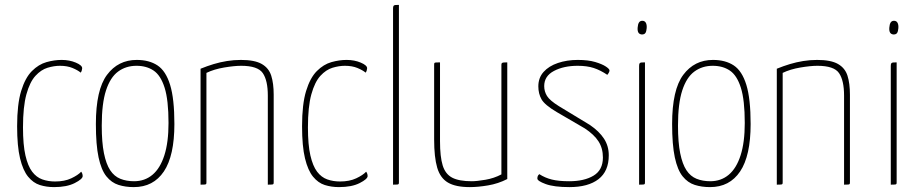

<svg xmlns="http://www.w3.org/2000/svg" viewBox="-20 -755 3757 785"><path d="M201 10Q170 10 143 1.5Q116 -7 95 -32.5Q74 -58 62 -107.5Q50 -157 50 -239Q50 -329 66.5 -383Q83 -437 110.5 -464.5Q138 -492 170 -501Q202 -510 232 -510Q264 -510 290 -499Q316 -488 316 -476Q316 -473 314.5 -467.5Q313 -462 310 -458Q298 -468 276.5 -477Q255 -486 225 -486Q201 -486 174.5 -478Q148 -470 125 -445Q102 -420 88 -369.5Q74 -319 74 -234Q74 -163 84 -119.5Q94 -76 111.5 -53Q129 -30 153 -21.5Q177 -13 205 -13Q244 -13 271.5 -26Q299 -39 312 -53Q315 -49 316.5 -44.5Q318 -40 318 -35Q318 -23 285.5 -6.5Q253 10 201 10Z M527 10Q493 10 464.5 1Q436 -8 415 -34Q394 -60 383 -111.5Q372 -163 372 -248Q372 -388 417.5 -449Q463 -510 539 -510Q590 -510 624 -487.5Q658 -465 675.5 -408Q693 -351 693 -248Q693 -118 650 -54Q607 10 527 10ZM528 -14Q572 -14 603.5 -40.5Q635 -67 652 -120Q669 -173 669 -252Q669 -346 653 -396.5Q637 -447 608 -466.5Q579 -486 538 -486Q495 -486 463 -462.5Q431 -439 413.5 -385.5Q396 -332 396 -241Q396 -173 405 -128.5Q414 -84 430.5 -59Q447 -34 472 -24Q497 -14 528 -14Z M800 0V-474Q827 -485 853.5 -493Q880 -501 908 -505.5Q936 -510 965 -510Q1021 -510 1050 -493.5Q1079 -477 1089 -445.5Q1099 -414 1099 -368V-10Q1099 -5 1098 -3Q1097 -1 1092 -0.5Q1087 0 1075 0V-364Q1075 -426 1054.5 -456Q1034 -486 966 -486Q938 -486 896.5 -479Q855 -472 824 -457V-10Q824 -5 823 -3Q822 -1 817 -0.5Q812 0 800 0Z M1366 10Q1335 10 1308 1.5Q1281 -7 1260 -32.5Q1239 -58 1227 -107.5Q1215 -157 1215 -239Q1215 -329 1231.5 -383Q1248 -437 1275.5 -464.5Q1303 -492 1335 -501Q1367 -510 1397 -510Q1429 -510 1455 -499Q1481 -488 1481 -476Q1481 -473 1479.5 -467.5Q1478 -462 1475 -458Q1463 -468 1441.5 -477Q1420 -486 1390 -486Q1366 -486 1339.5 -478Q1313 -470 1290 -445Q1267 -420 1253 -369.5Q1239 -319 1239 -234Q1239 -163 1249 -119.5Q1259 -76 1276.5 -53Q1294 -30 1318 -21.5Q1342 -13 1370 -13Q1409 -13 1436.5 -26Q1464 -39 1477 -53Q1480 -49 1481.5 -44.5Q1483 -40 1483 -35Q1483 -23 1450.5 -6.5Q1418 10 1366 10Z M1587 0V-720Q1587 -728 1589 -731Q1591 -734 1596.5 -734.5Q1602 -735 1611 -735V-10Q1611 -5 1610 -3Q1609 -1 1604 -0.5Q1599 0 1587 0Z M1901 10Q1843 10 1811.5 -8.5Q1780 -27 1767.5 -69.5Q1755 -112 1755 -185V-490Q1755 -495 1756 -497Q1757 -499 1762 -499.5Q1767 -500 1779 -500V-178Q1779 -114 1790 -78.5Q1801 -43 1829 -28.5Q1857 -14 1909 -14Q1929 -14 1964.5 -20Q2000 -26 2030 -42V-490Q2030 -495 2032 -497Q2034 -499 2039.5 -499.5Q2045 -500 2054 -500V-23Q2017 -4 1975.5 3Q1934 10 1901 10Z M2308 10Q2245 10 2211 -2.5Q2177 -15 2177 -25Q2177 -30 2178.5 -34.5Q2180 -39 2185 -43Q2208 -28 2236 -21Q2264 -14 2307 -14Q2369 -14 2407 -37Q2445 -60 2445 -111Q2445 -149 2427 -177Q2409 -205 2371 -230L2256 -297Q2207 -326 2194 -349Q2181 -372 2181 -402Q2181 -437 2202.5 -461Q2224 -485 2261 -497.5Q2298 -510 2342 -510Q2385 -510 2413.5 -501.5Q2442 -493 2457 -483Q2472 -473 2472 -467Q2472 -460 2463 -449Q2435 -468 2407.5 -477Q2380 -486 2342 -486Q2285 -486 2245 -465Q2205 -444 2205 -403Q2205 -381 2216.5 -362.5Q2228 -344 2265 -321L2392 -244Q2430 -218 2449.5 -188Q2469 -158 2469 -120Q2469 -55 2427 -22.5Q2385 10 2308 10Z M2593 0V-485Q2593 -493 2595 -496Q2597 -499 2602.5 -499.5Q2608 -500 2617 -500V-10Q2617 -5 2616 -3Q2615 -1 2610 -0.5Q2605 0 2593 0ZM2604 -614Q2594 -615 2590 -622Q2586 -629 2587 -642Q2588 -656 2592.5 -663Q2597 -670 2606 -670Q2616 -670 2620.5 -662Q2625 -654 2624 -640Q2623 -627 2619 -620.5Q2615 -614 2604 -614Z M2883 10Q2849 10 2820.5 1Q2792 -8 2771 -34Q2750 -60 2739 -111.5Q2728 -163 2728 -248Q2728 -388 2773.5 -449Q2819 -510 2895 -510Q2946 -510 2980 -487.5Q3014 -465 3031.5 -408Q3049 -351 3049 -248Q3049 -118 3006 -54Q2963 10 2883 10ZM2884 -14Q2928 -14 2959.5 -40.5Q2991 -67 3008 -120Q3025 -173 3025 -252Q3025 -346 3009 -396.5Q2993 -447 2964 -466.5Q2935 -486 2894 -486Q2851 -486 2819 -462.5Q2787 -439 2769.5 -385.5Q2752 -332 2752 -241Q2752 -173 2761 -128.5Q2770 -84 2786.5 -59Q2803 -34 2828 -24Q2853 -14 2884 -14Z M3156 0V-474Q3183 -485 3209.5 -493Q3236 -501 3264 -505.5Q3292 -510 3321 -510Q3377 -510 3406 -493.5Q3435 -477 3445 -445.5Q3455 -414 3455 -368V-10Q3455 -5 3454 -3Q3453 -1 3448 -0.5Q3443 0 3431 0V-364Q3431 -426 3410.5 -456Q3390 -486 3322 -486Q3294 -486 3252.5 -479Q3211 -472 3180 -457V-10Q3180 -5 3179 -3Q3178 -1 3173 -0.5Q3168 0 3156 0Z M3622 0V-485Q3622 -493 3624 -496Q3626 -499 3631.5 -499.5Q3637 -500 3646 -500V-10Q3646 -5 3645 -3Q3644 -1 3639 -0.5Q3634 0 3622 0ZM3633 -614Q3623 -615 3619 -622Q3615 -629 3616 -642Q3617 -656 3621.5 -663Q3626 -670 3635 -670Q3645 -670 3649.5 -662Q3654 -654 3653 -640Q3652 -627 3648 -620.5Q3644 -614 3633 -614Z"/></svg>

Font: Yanone Kaffeesatz ExtraLight ExtraLight
Style: Regular
Weight: 250
Version: Version 2.003